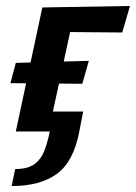

<svg xmlns="http://www.w3.org/2000/svg" viewBox="-20 -441 456 644"><path d="M33 0 122 -416H233L143 0ZM19 183 31 126Q73 126 95.5 109.5Q118 93 129 64Q140 35 147 0H90L104 -67H259L246 0Q227 101 171 142Q115 183 19 183ZM256 -160 15 -162 33 -230 278 -237ZM390 -332 161 -334 122 -416 416 -421Z"/></svg>

Font: Ysabeau Infant
Style: Bold Italic
Weight: 700
Italic angle: -12°
Designer: Christian Thalmann (Catharsis Fonts)
Version: Version 2.001;gftools[0.9.30]; featfreeze: ss01,ss02,lnum